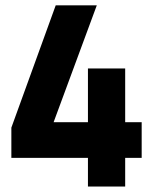

<svg xmlns="http://www.w3.org/2000/svg" viewBox="-20 -680 570 710"><path d="M305.2 9.8V-96.2H22V-208L186 -660.2H337.9L178.2 -228H305.2V-426.8H442.9V-228H503.9V-96.2H442.9V9.8Z"/></svg>

Font: TitilliumText25L
Style: 999 wt
Weight: 900
Designer: Accademia di Belle Arti di Urbino and others
Foundry: Accademia di Belle Arti di Urbino and others.
Version: Version 25.000